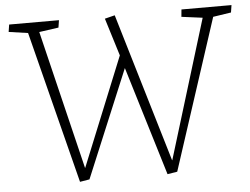

<svg xmlns="http://www.w3.org/2000/svg" viewBox="-51 -765 1092 837"><g transform="rotate(-5 495.5 -346.0)"><path d="M674 -50H675L861 -657L769 -669L772 -701H991L986 -669L907 -657L692 2L649 9L504 -468L308 2L266 9L97 -657L13 -669L18 -701H236L231 -669L146 -657L293 -50H294L487 -525L436 -690L480 -701Z"/></g></svg>

Font: Literata ExtraLight
Style: Italic
Weight: 250
Italic angle: -2°
Designer: Latin by Veronika Burian and Jose Scaglione. Greek by Irene Vlachou. Cyrillic by Vera Evstafieva
Foundry: TypeTogether
Version: Version 3.002